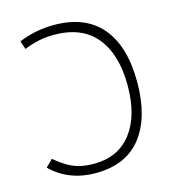

<svg xmlns="http://www.w3.org/2000/svg" viewBox="-107 -791 800 889"><g transform="rotate(-15 293.0 -346.5)"><path d="M242.2 9.8Q179.7 9.8 125.5 -11.2Q71.3 -32.2 29.8 -73.7L63 -106.9Q96.7 -79.1 124.5 -63.2Q152.3 -47.4 181.4 -40.8Q210.4 -34.2 247.6 -34.2Q362.3 -34.2 426.3 -116.7Q490.2 -199.2 490.2 -344.2Q490.2 -494.1 422.1 -576.7Q354 -659.2 220.2 -659.2Q147 -659.2 77.1 -629.9L63.5 -669.9Q143.1 -703.1 231.9 -703.1Q382.3 -703.1 459.7 -611.8Q537.1 -520.5 537.1 -348.1Q537.1 -180.7 463.4 -85.4Q389.6 9.8 242.2 9.8Z"/></g></svg>

Font: Cascadia Mono NF ExtraLight
Style: Regular
Weight: 200
Monospace: yes
Designer: Aaron Bell
Foundry: Saja Typeworks
Version: Version 2404.023; ttfautohint (v1.8.4)